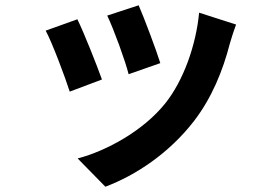

<svg xmlns="http://www.w3.org/2000/svg" viewBox="-20 -614 1040 727"><path d="M505 -594 386 -555C411 -503 455 -382 467 -333L587 -375C573 -421 524 -551 505 -594ZM874 -521 734 -566C722 -441 674 -308 606 -223C523 -119 384 -43 274 -14L379 93C496 49 621 -35 714 -155C782 -243 824 -347 850 -448C856 -468 862 -489 874 -521ZM273 -541 153 -498C177 -454 227 -321 244 -267L366 -313C346 -369 298 -490 273 -541Z"/></svg>

Font: Noto Sans Mono CJK SC
Style: Bold
Weight: 700
Designer: Ryoko NISHIZUKA 西塚涼子 (kana, bopomofo & ideographs); Paul D. Hunt (Latin, Greek & Cyrillic); Sandoll Communications 산돌커뮤니
Foundry: Adobe
Version: Version 2.004;hotconv 1.0.118;makeotfexe 2.5.65603